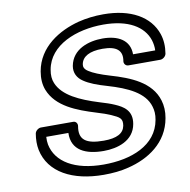

<svg xmlns="http://www.w3.org/2000/svg" viewBox="-85 -830 936 948"><g transform="rotate(-10 383.0 -355.5)"><path d="M485 -696C610 -696 686 -649 709 -578C714 -562 717 -543 716 -526H605C605 -599 545 -629 470 -629C400 -629 317 -603 302 -521C296 -487 311 -459 339 -441C365 -423 404 -408 453 -394C552 -365 634 -327 655 -255C661 -236 663 -214 658 -188C636 -63 506 -15 368 -15C223 -15 132 -71 114 -160C112 -172 111 -185 112 -199H223C220 -111 291 -81 380 -81C449 -81 532 -105 546 -187C558 -254 513 -279 474 -296C454 -305 429 -313 399 -322C306 -351 223 -388 196 -454C188 -473 186 -495 191 -522C212 -642 350 -696 485 -696ZM389 -131C300 -131 264 -157 276 -224C278 -235 271 -249 256 -249H94C83 -249 67 -239 64 -224C59 -195 59 -167 64 -142C88 -26 204 35 360 35C405 35 446 31 485 21C587 -4 687 -67 708 -188C714 -220 712 -251 704 -277C675 -373 574 -413 475 -442C428 -456 393 -470 372 -484C352 -497 350 -509 352 -521C359 -558 395 -579 461 -579C532 -579 561 -553 552 -501C550 -490 558 -476 573 -476H733C744 -476 760 -486 763 -501C769 -537 767 -570 757 -600C726 -692 631 -746 494 -746C450 -746 408 -741 368 -731C269 -705 162 -642 141 -522C135 -488 137 -456 148 -428C183 -340 282 -303 376 -274C406 -265 429 -257 447 -249C487 -231 502 -223 496 -187C489 -150 455 -131 389 -131Z"/></g></svg>

Font: Asimov
Style: WidOuIt
Weight: 500
Designer: Google
Version: Version 2.000980; 2014